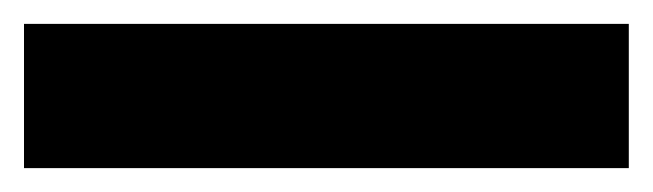

<svg xmlns="http://www.w3.org/2000/svg" viewBox="-22 45 544 160"><path d="M502 64.9H-2V185.1H502Z"/></svg>

Font: Sahel Black
Style: Bold
Weight: 900
Foundry: Saber Rastikerdar (saber.rastikerdar@gmail.com)
Version: Version 3.4.0